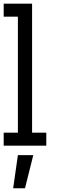

<svg xmlns="http://www.w3.org/2000/svg" viewBox="-20 -789 348 1040"><path d="M0 -70.5H76.9V-698.7H0V-769.2H153.8V-70.5H230.8V0H0ZM76.9 51.3H160.3L115.4 230.8H51.3Z"/></svg>

Font: Slabo 13px
Style: Regular
Weight: 400
Designer: John Hudson
Foundry: Tiro Typeworks Ltd.
Version: Version 1.02 Build 005a